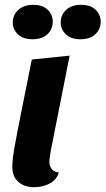

<svg xmlns="http://www.w3.org/2000/svg" viewBox="-20 -757 438 797"><path d="M314 -594Q275 -594 253.5 -614.5Q232 -635 232 -664Q232 -695 254.5 -716Q277 -737 317 -737Q356 -737 377 -716.5Q398 -696 398 -667Q398 -636 376 -615Q354 -594 314 -594ZM115 -594Q76 -594 54.5 -614.5Q33 -635 33 -664Q33 -695 56 -716Q79 -737 119 -737Q157 -737 178 -716.5Q199 -696 199 -667Q199 -636 177 -615Q155 -594 115 -594ZM122 20Q81 20 56 -2Q31 -24 31 -66Q31 -81 34 -105Q37 -129 42 -155.5Q47 -182 51.5 -206Q56 -230 59 -245L112 -510L269 -526L190 -127Q189 -119 187 -106.5Q185 -94 185 -85Q185 -68 194.5 -55.5Q204 -43 224 -41Q218 -20 202.5 -6.5Q187 7 165.5 13.5Q144 20 122 20Z"/></svg>

Font: Sansita Swashed Light SemiBold
Style: Regular
Weight: 600
Version: Version 1.003